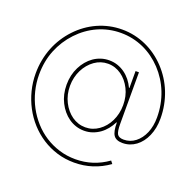

<svg xmlns="http://www.w3.org/2000/svg" viewBox="-150 -858 1236 1210"><g transform="rotate(20 468.0 -253.0)"><path d="M49.7 -252.8Q49.7 -299.4 58.1 -343Q66.4 -386.7 82.2 -426.7Q98 -466.6 120.9 -502.3Q143.8 -538 172.6 -568.5Q201.3 -599.1 234.9 -623.2Q268.5 -647.4 306.1 -664.2Q343.8 -681.1 384.6 -690Q425.4 -698.9 468.8 -698.9Q512.1 -698.9 552.7 -690Q593.4 -681.1 630.7 -664.2Q668 -647.4 701.5 -623.2Q735.1 -599.1 763.8 -568.5Q792.6 -538 815.3 -502.3Q838.1 -466.6 853.9 -426.7Q869.7 -386.7 878 -343Q886.4 -299.4 886.4 -252.8Q886.4 -188.2 864 -137.1Q853 -111.5 837.4 -91.1Q821.7 -70.7 802.6 -56.5Q783.4 -42.3 760.8 -34.6Q738.3 -27 713.1 -27Q670.5 -27 653.4 -51.5Q636.4 -75.6 636.4 -136.4H633.5Q621.1 -110.8 603.3 -89Q585.6 -67.1 563.2 -51.1Q540.8 -35.2 514.6 -26.1Q488.3 -17 458.8 -17Q429.7 -17 403.4 -25.7Q377.1 -34.4 354.9 -50.1Q332.7 -65.7 314.8 -87.2Q296.9 -108.7 284.1 -134.2Q257.1 -186.8 257.1 -252.8Q257.1 -318.2 284.1 -371.8Q296.9 -397.4 314.8 -418.9Q332.7 -440.3 354.8 -455.8Q376.8 -471.2 403.1 -479.9Q429.3 -488.6 458.8 -488.6Q488.6 -488.6 515.1 -479.6Q541.5 -470.5 563.9 -454.4Q586.3 -438.2 603.9 -416.2Q621.4 -394.2 633.5 -367.9H636.4V-481.5H659.1V-136.4Q659.1 -109.7 661.9 -92.7Q664.8 -75.6 670.1 -67.1Q681.1 -49.7 713.1 -49.7Q756.4 -49.7 790.5 -76.3Q824.9 -103 844.3 -148.6Q863.6 -194.2 863.6 -252.8Q863.6 -297.2 855.8 -338.6Q848 -380 833.1 -417.8Q818.2 -455.6 796.7 -489.5Q775.2 -523.4 747.9 -552.6Q720.5 -581.7 688.9 -604.6Q657.3 -627.5 622 -643.5Q586.6 -659.4 548.1 -667.8Q509.6 -676.1 468.8 -676.1Q427.9 -676.1 389.2 -667.8Q350.5 -659.4 315.2 -643.5Q279.8 -627.5 248 -604.6Q216.3 -581.7 188.9 -552.6Q133.2 -493.3 102.8 -418.1Q72.4 -343 72.4 -252.8Q72.4 -197.4 85.8 -144.4Q99.1 -91.3 124.1 -44.2Q149.1 2.8 184.5 42.3Q219.8 81.7 263.8 110.1Q307.9 138.5 359.6 154.5Q411.2 170.5 468.8 170.5Q587.4 170.5 684.7 100.9L698.9 119.3Q595.2 193.2 468.8 193.2Q408 193.2 353.5 176.5Q299 159.8 252.3 129.6Q205.6 99.4 168.1 58.1Q130.7 16.7 104.4 -33Q78.1 -82.7 63.9 -138.5Q49.7 -194.2 49.7 -252.8ZM304.3 -145.6Q316.4 -121.4 332.9 -101.9Q349.4 -82.4 369.1 -68.5Q388.8 -54.7 411.6 -47.2Q434.3 -39.8 458.8 -39.8Q483.7 -39.8 505.9 -47.1Q528.1 -54.3 548.3 -68.5Q568.5 -82.7 584.7 -102.1Q600.9 -121.4 612.4 -145.1Q623.9 -168.7 630.1 -195.8Q636.4 -223 636.4 -252.8Q636.4 -312.9 612.6 -360.1Q600.5 -384.2 584.2 -403.8Q567.8 -423.3 548.1 -437.1Q528.4 -451 505.9 -458.5Q483.3 -465.9 458.8 -465.9Q409.8 -465.9 369.3 -437.1Q349.1 -422.9 332.6 -403.2Q316.1 -383.5 304.3 -359.9Q292.6 -336.3 286.2 -309.3Q279.8 -282.3 279.8 -252.8Q279.8 -194.2 304.3 -145.6Z"/></g></svg>

Font: Inter P Thin
Style: Regular
Weight: 100
Designer: Rasmus Andersson
Foundry: rsms
Version: Version 3.018;git-588b23468